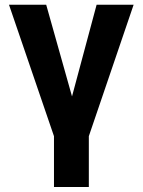

<svg xmlns="http://www.w3.org/2000/svg" viewBox="-20 -565 587 790"><path d="M17 -545.5 202.1 -4.6V204.5H345.5V-4.6L529.8 -545.5H377.5L276.3 -168.3L170.1 -545.5Z"/></svg>

Font: Karasuma Gothic
Style: Bold
Weight: 700
Designer: Rasmus Andersson / Ryoko Nishizuka
Foundry: Genbu
Version: Version 1.00